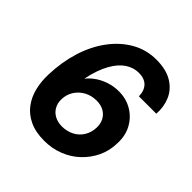

<svg xmlns="http://www.w3.org/2000/svg" viewBox="-192 -858 1016 1016"><g transform="rotate(45 316.5 -350.0)"><path d="M290 12Q225 12 179.5 -9.5Q134 -31 106.5 -68Q79 -105 67.5 -152.5Q56 -200 58 -252Q61 -348 87 -431.5Q113 -515 160 -578Q207 -641 269.5 -676.5Q332 -712 406 -712Q480 -712 526.5 -683.5Q573 -655 592.5 -608.5Q612 -562 608 -509H478Q477 -551 454.5 -574Q432 -597 390 -597Q350 -597 315 -573.5Q280 -550 253 -502Q226 -454 210 -382Q210 -380 209.5 -377.5Q209 -375 208 -371Q228 -396 255 -414Q282 -432 315 -442.5Q348 -453 385 -453Q440 -453 483.5 -427Q527 -401 551.5 -356Q576 -311 573 -252Q572 -196 549.5 -148.5Q527 -101 488.5 -64.5Q450 -28 399 -8Q348 12 290 12ZM302 -108Q340 -108 370.5 -124Q401 -140 418.5 -169Q436 -198 437 -234Q438 -263 426 -286Q414 -309 391 -322Q368 -335 336 -335Q298 -335 267.5 -318.5Q237 -302 218.5 -273.5Q200 -245 199 -209Q198 -180 210.5 -157Q223 -134 247 -121Q271 -108 302 -108Z"/></g></svg>

Font: DM Sans 17pt ExtraBold
Style: Italic
Weight: 800
Italic angle: -10°
Version: Version 4.004;gftools[0.9.30]